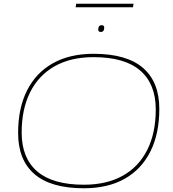

<svg xmlns="http://www.w3.org/2000/svg" viewBox="-20 -998 928 1028"><path d="M429 10Q253 10 165 -65.5Q77 -141 77 -286Q77 -419 125 -514Q173 -609 263.5 -659.5Q354 -710 481 -710Q658 -710 745.5 -634.5Q833 -559 833 -415Q833 -282 785 -186.5Q737 -91 647 -40.5Q557 10 429 10ZM429 -9Q551 -9 637 -57Q723 -105 768.5 -195.5Q814 -286 814 -412Q814 -548 731 -620Q648 -692 481 -692Q359 -692 273 -643.5Q187 -595 141.5 -504.5Q96 -414 96 -288Q96 -152 179 -80.5Q262 -9 429 -9ZM520 -827Q506 -827 506 -839Q506 -863 524 -863Q538 -863 538 -851Q538 -827 520 -827ZM385 -959 388 -978H695L692 -959Z"/></svg>

Font: Georama Extended Thin
Style: Italic
Weight: 100
Width: 7
Italic angle: -9°
Designer: Jean-Baptiste Levee
Foundry: Production Type
Version: Version 1.000